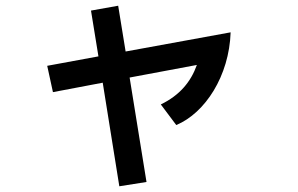

<svg xmlns="http://www.w3.org/2000/svg" viewBox="-20 -594 1040 671"><path d="M145 -364 165 -272 339 -305 397 57 492 42 433 -323 668 -367C647 -308 608 -261 542 -229L596 -157C697 -199 781 -329 786 -481L419 -414L393 -574L298 -557L324 -397Z"/></svg>

Font: KT Kiyosuna Sans Bold
Style: Regular
Weight: 700
Designer: [Zen Kaku Gothic] Yoshimichi Ohira
Version: Version 1.010;Glyphs 3.1.2 (3151)